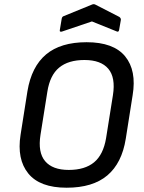

<svg xmlns="http://www.w3.org/2000/svg" viewBox="-20 -864 671 896"><path d="M291 12Q166 12 112 -54.5Q58 -121 76 -235L108 -438Q127 -553 195 -610Q263 -667 384 -667Q510 -667 564 -601Q618 -535 599 -420L567 -217Q549 -103 481 -45.5Q413 12 291 12ZM301 -71Q376 -71 419 -106.5Q462 -142 475 -219L507 -420Q520 -502 485.5 -543Q451 -584 374 -584Q299 -584 256 -548.5Q213 -513 201 -436L169 -235Q156 -153 190.5 -112Q225 -71 301 -71ZM270 -717Q265 -715 261.5 -716.5Q258 -718 259 -723L268 -777Q270 -787 278 -789L410 -843Q417 -846 424 -843L537 -785Q545 -779 544 -771L536 -725Q534 -712 523 -718L409 -764Z"/></svg>

Font: Sofia Sans Medium
Style: Italic
Weight: 500
Italic angle: -9°
Version: Version 4.101